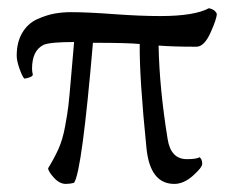

<svg xmlns="http://www.w3.org/2000/svg" viewBox="-20 -454 576 477"><path d="M210.9 -347.7Q183.6 -28.3 164.1 0Q154.3 2.9 143.6 2.9Q127.9 2.9 113.8 -12.7Q99.6 -28.3 99.6 -36.1Q115.2 -61.5 125.5 -84.5Q135.7 -107.4 141.6 -139.2Q147.5 -170.9 149.9 -191.4Q152.3 -211.9 156.7 -264.2Q161.1 -316.4 164.1 -349.6Q105.5 -349.6 88.9 -342.8Q59.6 -329.1 59.6 -283.2Q59.6 -276.4 61.5 -268.6Q61.5 -264.6 53.2 -261.7Q44.9 -258.8 40 -258.8Q34.2 -266.6 27.8 -285.2Q21.5 -303.7 21.5 -315.4Q21.5 -349.6 35.6 -373Q49.8 -396.5 73.2 -406.7Q96.7 -417 116.2 -420.4Q135.7 -423.8 156.2 -423.8Q197.3 -423.8 262.7 -418.9Q328.1 -414.1 377.9 -414.1Q462.9 -414.1 499 -433.6Q513.7 -430.7 518.6 -419.9Q518.6 -407.2 502.9 -372.6Q487.3 -337.9 467.8 -337.9Q410.2 -337.9 374 -340.8Q376 -234.4 396.5 -108.4Q404.3 -58.6 444.3 -58.6Q468.8 -58.6 475.6 -63.5Q482.4 -58.6 482.4 -46.9Q482.4 -38.1 459.5 -17.6Q436.5 2.9 413.1 2.9Q352.5 2.9 343.8 -86.9Q326.2 -260.7 327.1 -344.7Q296.9 -347.7 210.9 -347.7Z"/></svg>

Font: Crimson Text
Style: Roman
Weight: 400
Version: Version 0.13